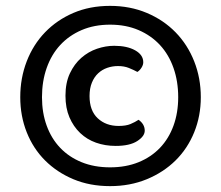

<svg xmlns="http://www.w3.org/2000/svg" viewBox="-20 -632 753 654"><path d="M49 -301Q49 -366 71 -423Q93 -480 133.5 -522Q174 -564 230 -588Q286 -612 355 -612Q423 -612 480 -588Q537 -564 578 -522Q619 -480 641.5 -423Q664 -366 664 -301Q664 -237 641.5 -181.5Q619 -126 578 -85.5Q537 -45 480 -21.5Q423 2 355 2Q286 2 230 -21.5Q174 -45 133.5 -85.5Q93 -126 71 -181.5Q49 -237 49 -301ZM355 -548Q301 -548 258 -529.5Q215 -511 185 -478.5Q155 -446 139 -400.5Q123 -355 123 -301Q123 -248 139 -204Q155 -160 185 -128.5Q215 -97 258 -79.5Q301 -62 355 -62Q409 -62 452 -79.5Q495 -97 525 -128.5Q555 -160 571 -204Q587 -248 587 -301Q587 -355 571 -400.5Q555 -446 525 -478.5Q495 -511 452 -529.5Q409 -548 355 -548ZM382 -407Q363 -407 345.5 -401Q328 -395 314.5 -382.5Q301 -370 293 -350.5Q285 -331 285 -305Q285 -255 313 -229Q341 -203 384 -203Q409 -203 424.5 -209.5Q440 -216 452 -224Q473 -209 473 -187Q473 -168 447.5 -151.5Q422 -135 374 -135Q338 -135 307 -146Q276 -157 253 -179Q230 -201 216.5 -232.5Q203 -264 203 -306Q203 -350 218 -382Q233 -414 257 -435Q281 -456 310.5 -466Q340 -476 369 -476Q413 -476 440.5 -460.5Q468 -445 468 -420Q468 -411 462 -401.5Q456 -392 448 -387Q435 -394 419 -400.5Q403 -407 382 -407Z"/></svg>

Font: Baloo 2 Medium
Style: Regular
Weight: 500
Designer: Sarang Kulkarni and Ek Type
Foundry: Ek Type
Version: Version 1.640;hotconv 1.0.111;makeotfexe 2.5.65597; ttfautoh